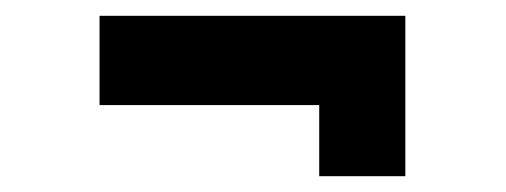

<svg xmlns="http://www.w3.org/2000/svg" viewBox="-20 -425 640 243"><path d="M384 -202V-292H106V-405H493V-202Z"/></svg>

Font: Pixelify Sans Medium
Style: Regular
Weight: 500
Designer: Stefie Justprince
Foundry: Typecalism Foundryline
Version: Version 1.000;February 13, 2025;FontCreator 15.0.0.3015 64-b